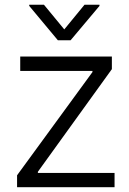

<svg xmlns="http://www.w3.org/2000/svg" viewBox="-20 -782 539 802"><path d="M51.3 0V-49.8L366.2 -481V-485.8H64.5V-545.9H447.3V-493.2L138.2 -64.5V-59.6H458.5V0ZM163.6 -762.2 248.5 -659.2 333 -762.2H395.5V-757.3L274.9 -613.8H221.7L102.1 -757.3V-762.2Z"/></svg>

Font: Inter Tight Light
Style: Regular
Weight: 300
Designer: Rasmus Andersson
Foundry: rsms
Version: Version 3.004